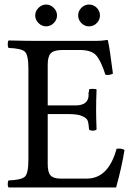

<svg xmlns="http://www.w3.org/2000/svg" viewBox="-20 -825 582 845"><path d="M312 -361Q370 -361 370 -408Q370 -410 370 -412L369 -415Q369 -418 370 -418Q372 -418 372 -431Q375 -434 388 -434Q402 -434 405 -431Q403 -383 403 -343Q403 -307 405 -255Q400 -250 388 -250Q377 -250 372 -255Q370 -282 366 -293.5Q362 -305 342 -314Q322 -323 281 -323H190V-102Q190 -67 202.5 -53Q215 -39 246 -39H362Q457 -39 493 -170Q497 -171 505 -171Q518 -171 528 -165Q516 -90 491 0H18Q14 -4 14 -14Q14 -27 18 -31Q74 -33 89.5 -47.5Q105 -62 105 -122V-523Q105 -583 89.5 -597.5Q74 -612 18 -614Q14 -618 14 -630Q14 -643 18 -647Q98 -645 147 -645H402Q428 -645 451 -649Q455 -649 455 -646Q463 -612 477 -501Q466 -495 453 -495Q452 -495 449 -495.5Q446 -496 444 -496Q425 -556 404 -580.5Q383 -605 331 -605H256Q217 -605 203.5 -590.5Q190 -576 190 -541V-361ZM338 -723.5Q324 -738 324 -757Q324 -776 338 -790.5Q352 -805 372 -805Q392 -805 406 -790.5Q420 -776 420 -757Q420 -738 406 -723.5Q392 -709 372 -709Q352 -709 338 -723.5ZM149.5 -723.5Q135 -738 135 -757Q135 -776 149.5 -790.5Q164 -805 183 -805Q202 -805 216.5 -790.5Q231 -776 231 -757Q231 -738 216.5 -723.5Q202 -709 183 -709Q164 -709 149.5 -723.5Z"/></svg>

Font: Triodion Unicode
Style: Normal
Weight: 400
Version: Version 1.1